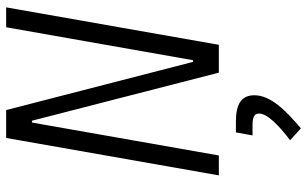

<svg xmlns="http://www.w3.org/2000/svg" viewBox="-208 -526 1001 626"><g transform="rotate(-90 293.0 -212.5)"><path d="M369.6 0H460.4L582.5 -693.4H517.6L410.2 -84H404.8L247.6 -693.4H156.7L34.7 0H99.6L207 -609.4H212.9ZM188 267.6C246.1 218.3 295.9 169.4 295.9 115.7C295.9 74.7 268.6 55.7 211.4 55.7H174.8L165 109.9H200.2C224.6 109.9 236.3 116.2 236.3 130.9C236.3 158.7 196.8 195.8 149.4 232.4Z"/></g></svg>

Font: Cascadia Code NF Light
Style: Italic
Weight: 300
Italic angle: -10°
Monospace: yes
Designer: Aaron Bell
Foundry: Saja Typeworks
Version: Version 2404.023